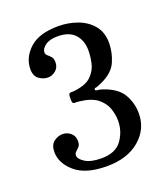

<svg xmlns="http://www.w3.org/2000/svg" viewBox="-95 -981 518 598"><g transform="rotate(-20 164.0 -682.0)"><path d="M20 -548.5Q20 -571.5 33.5 -582Q47 -592.5 63 -592.5Q77.5 -592.5 89.2 -582.8Q101 -573 101 -555.5Q101 -543.5 95.5 -537.5Q90 -531.5 84.8 -527Q79.5 -522.5 79.5 -515.5Q79.5 -503.5 98.2 -491.8Q117 -480 152 -480Q199 -480 219.5 -508.8Q240 -537.5 240 -572.5Q240 -593 232.8 -613.8Q225.5 -634.5 206.2 -650Q187 -665.5 149.5 -670Q139.5 -671.5 131.8 -671Q124 -670.5 124 -683V-693.5Q124 -706 131.8 -705.8Q139.5 -705.5 149 -707Q185.5 -712 202.2 -729.8Q219 -747.5 223.5 -769.5Q228 -791.5 228 -810Q228 -843 209.2 -863.5Q190.5 -884 152 -884Q125.5 -884 111.2 -873.2Q97 -862.5 97 -851Q97 -844 102.5 -839.5Q108 -835 113.5 -829Q119 -823 119 -810.5Q119 -793.5 107.2 -783.5Q95.5 -773.5 81 -773.5Q66 -773.5 52 -783.5Q38 -793.5 38 -816.5Q38 -854.5 69.5 -883.8Q101 -913 165.5 -913Q198.5 -913 228.5 -902Q258.5 -891 277.5 -868.2Q296.5 -845.5 296.5 -810Q296.5 -779 283.5 -748.8Q270.5 -718.5 230 -700.5Q214 -693 209.5 -693Q205 -693 205 -688Q205 -684.5 212 -684Q219 -683.5 228.5 -680.5Q274.5 -665 291.5 -635.8Q308.5 -606.5 308.5 -572Q308.5 -520 268 -485.5Q227.5 -451 159.5 -451Q90 -451 55 -481Q20 -511 20 -548.5Z"/></g></svg>

Font: Besley* Medium
Style: Regular
Weight: 500
Designer: Owen Earl
Foundry: indestructible type*
Version: Version 3.000; ttfautohint (v1.8.3)